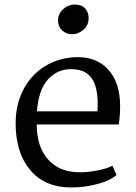

<svg xmlns="http://www.w3.org/2000/svg" viewBox="-20 -815 599 847"><path d="M49 0ZM510 -346Q510 -308 504 -266H142Q142 -168 192 -111.5Q242 -55 332 -55Q370 -55 412.5 -63.5Q455 -72 476 -84L494 -43Q466 -18 409 -3Q352 12 294 12Q178 12 113.5 -64.5Q49 -141 49 -271Q49 -354 83 -419.5Q117 -485 178.5 -523Q240 -561 319 -563Q408 -564 459 -506.5Q510 -449 510 -346ZM143 -324H410Q411 -335 411 -357Q411 -405 399.5 -440Q388 -475 359 -494Q334 -510 293 -510Q233 -510 191.5 -464.5Q150 -419 143 -324ZM371 -735Q371 -704 348.5 -684Q326 -664 297 -664Q273 -664 254.5 -680.5Q236 -697 236 -724Q236 -754 258.5 -774.5Q281 -795 309 -795Q340 -795 355.5 -778Q371 -761 371 -735Z"/></svg>

Font: Martel DemiBold
Style: Regular
Weight: 600
Designer: Dan Reynolds
Foundry: Dan Reynolds
Version: Version 1.001; ttfautohint (v1.1) -l 5 -r 5 -G 72 -x 0 -D la